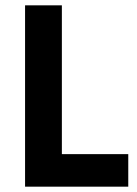

<svg xmlns="http://www.w3.org/2000/svg" viewBox="-20 -700 512 720"><path d="M461 0H74V-680H212V-122H461Z"/></svg>

Font: Titillium-CLs Web
Style: CLs-Bold
Weight: 700
Version: Version 1.002;PS 57.000;hotconv 1.0.70;makeotf.lib2.5.55311